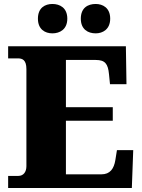

<svg xmlns="http://www.w3.org/2000/svg" viewBox="-20 -947 715 967"><path d="M244 -779C281 -779 319 -799 319 -853C319 -908 281 -927 244 -927C207 -927 171 -908 171 -853C171 -799 207 -779 244 -779ZM462 -779C497 -779 535 -799 535 -853C535 -908 497 -927 462 -927C423 -927 387 -908 387 -853C387 -799 423 -779 462 -779ZM644 0 651 -191H569L561 -141C554 -97 534 -69 491 -69H312V-339H548V-407H312V-645H462C509 -645 524 -626 529 -573L534 -523H617L614 -714H21V-653H70C92 -653 113 -646 113 -599V-110C113 -82 99 -61 72 -61H21V0Z"/></svg>

Font: UArctic Serif Black
Style: Regular
Weight: 900
Designer: Customization by Puisto advertising & original work Monotype Design Team
Foundry: Monotype Imaging Inc.
Version: Version 2.004